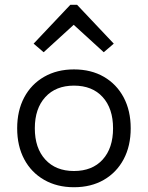

<svg xmlns="http://www.w3.org/2000/svg" viewBox="-20 -773 620 805"><path d="M290 12Q219 12 165 -19Q111 -50 81.5 -105.5Q52 -161 52 -235Q52 -309 81.5 -364.5Q111 -420 165 -451Q219 -482 290 -482Q362 -482 415.5 -451Q469 -420 498.5 -364.5Q528 -309 528 -235Q528 -161 498.5 -105.5Q469 -50 415.5 -19Q362 12 290 12ZM290 -56Q367 -56 410.5 -104Q454 -152 454 -235Q454 -318 410.5 -366Q367 -414 290 -414Q214 -414 170 -366Q126 -318 126 -235Q126 -152 170 -104Q214 -56 290 -56ZM163 -554 121 -590 275 -753H303L457 -590L415 -554L289 -669Z"/></svg>

Font: Sometype Mono
Style: Regular
Weight: 400
Monospace: yes
Designer: Ryoichi Tsunekawa
Foundry: Dharma Type
Version: Version 1.000; ttfautohint (v1.8.3)